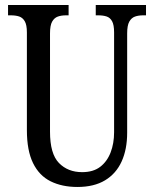

<svg xmlns="http://www.w3.org/2000/svg" viewBox="-20 -734 613 764"><path d="M288 10Q227 10 181.5 -12.5Q136 -35 111.5 -85Q87 -135 87 -216V-605Q87 -635 78.5 -649.5Q70 -664 56 -668.5Q42 -673 23 -673H12V-714H253V-673H243Q224 -673 210 -668Q196 -663 187.5 -648Q179 -633 179 -601V-210Q179 -122 214.5 -85.5Q250 -49 307 -49Q351 -49 378.5 -70Q406 -91 420 -127Q434 -163 434 -208V-605Q434 -635 426 -649.5Q418 -664 404 -668.5Q390 -673 371 -673H361V-714H561V-673H550Q531 -673 517 -668Q503 -663 494.5 -648Q486 -633 486 -601V-206Q486 -140 464 -91.5Q442 -43 398 -16.5Q354 10 288 10Z"/></svg>

Font: Noto Serif ExtraCondensed
Style: Regular
Weight: 400
Width: 2
Designer: Monotype Design Team
Foundry: Monotype Imaging Inc.
Version: Version 2.013